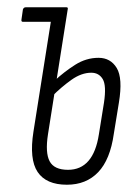

<svg xmlns="http://www.w3.org/2000/svg" viewBox="-20 -502 380 528"><path d="M43 -442Q38 -442 39 -448L43 -476Q45 -482 51 -482H139L133 -442ZM164 6Q107 6 83.5 -29Q60 -64 72 -140L125 -475Q127 -482 132 -482H163Q168 -482 166 -475L112 -133Q104 -82 116.5 -58.5Q129 -35 167 -35Q237 -35 252 -133L266 -220Q273 -267 262.5 -284.5Q252 -302 231 -302Q204 -302 176.5 -282.5Q149 -263 123 -237L130 -280Q157 -305 187 -324Q217 -343 251 -343Q284 -343 301 -315Q318 -287 307 -220L293 -134Q283 -63 250 -28.5Q217 6 164 6Z"/></svg>

Font: Sofia Sans Extra Condensed Light
Style: Italic
Weight: 300
Italic angle: -9°
Version: Version 4.100